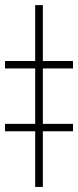

<svg xmlns="http://www.w3.org/2000/svg" viewBox="-52 -738 309 758"><path d="M117.2 -497.1H236.3V-467.8H117.2V-249H236.3V-219.7H117.2V0H86.9V-219.7H-32.2V-249H86.9V-467.8H-32.2V-497.1H86.9V-717.8H117.2Z"/></svg>

Font: Pretendard Thin
Style: Regular
Weight: 100
Designer: Base glyphs from Inter by Rasmus Andersson; Hangeul glyphs from Noto Sans CJK(Source Han Sans) by Jang Soo-young and Kan
Foundry: Kil Hyung-jin
Version: Version 1.309